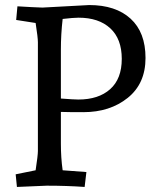

<svg xmlns="http://www.w3.org/2000/svg" viewBox="-20 -735 626 760"><path d="M148 -705 333 -715Q438 -715 497 -661Q556 -607 556 -505.5Q556 -404 485.5 -347.5Q415 -291 310 -291Q249 -291 221 -292V-167Q221 -110 228 -61L322 -54L315 5Q245 0 165 0L47 5L42 -45L121 -61Q130 -120 130 -137V-568Q130 -586 121 -644L44 -656L49 -710Q114 -706 148 -705ZM221 -538V-345Q273 -341 290 -341Q370 -341 416 -382Q462 -423 462 -502Q462 -581 416.5 -623Q371 -665 291 -665Q271 -665 228 -660Q221 -599 221 -538Z"/></svg>

Font: Andada SC
Style: Regular
Weight: 400
Designer: Carolina Giovagnoli
Foundry: Carolina Giovagnoli
Version: Version 1.003